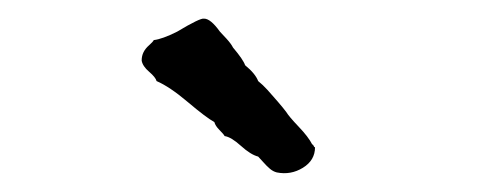

<svg xmlns="http://www.w3.org/2000/svg" viewBox="-20 -684 538 206"><path d="M216 -650Q218 -648 223 -642.5Q228 -637 230 -633Q241 -620 243 -614Q254 -605 257 -597Q262 -593 267 -587.5Q272 -582 278 -575Q284 -568 287 -564Q290 -559 300.5 -548Q311 -537 315 -529Q316 -529 316.5 -527.5Q317 -526 318 -526Q318 -512 305 -504Q292 -496 277 -499Q273 -500 269.5 -503Q266 -506 262.5 -510Q259 -514 257 -516Q249 -518 238.5 -527.5Q228 -537 221 -538Q220 -540 215.5 -544.5Q211 -549 210 -553Q201 -558 181.5 -574.5Q162 -591 148 -597Q147 -601 140 -607Q133 -613 132 -619Q132 -624 134 -628Q136 -632 140 -635.5Q144 -639 145 -641Q154 -642 170 -650Q195 -665 199 -664Q206 -664 216 -650Z"/></svg>

Font: FuturaRenner
Style: Regular
Weight: 400
Designer: Bastien Sozeau
Foundry: NBR — Bastien Sozeau
Version: Version 2.001;PS 002.001;hotconv 1.0.88;makeotf.lib2.5.64775